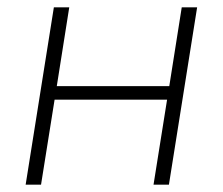

<svg xmlns="http://www.w3.org/2000/svg" viewBox="-20 -504 608 524"><path d="M50 0 127 -484H169L135 -269H442L476 -484H518L441 0H399L436 -232H129L92 0Z"/></svg>

Font: Nunito Sans 12pt ExtraLight
Style: Italic
Weight: 200
Italic angle: -9°
Designer: Vernon Adams
Foundry: Vernon Adams
Version: Version 3.101;gftools[0.9.27]